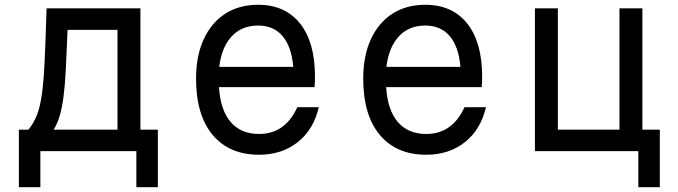

<svg xmlns="http://www.w3.org/2000/svg" viewBox="-20 -633 2840 804"><path d="M59 151V-90H99Q121 -117 134.5 -151Q148 -185 155.5 -239Q163 -293 167 -379Q171 -465 175 -598H568V-90H641V151H551V0H149V151ZM205 -90H472V-508H263Q259 -409 255.5 -341.5Q252 -274 246 -228Q240 -182 230.5 -149.5Q221 -117 205 -90Z M1315 -184Q1293 -90 1226.5 -37.5Q1160 15 1065 15Q940 15 870.5 -68Q801 -151 801 -304Q801 -399 833 -468.5Q865 -538 923 -575.5Q981 -613 1061 -613Q1174 -613 1236.5 -534.5Q1299 -456 1299 -312Q1299 -301 1298.5 -289.5Q1298 -278 1297 -268H897Q903 -172 946 -122Q989 -72 1065 -72Q1174 -72 1225 -184ZM1061 -526Q992 -526 950 -480.5Q908 -435 898 -353H1208Q1201 -437 1163.5 -481.5Q1126 -526 1061 -526Z M2015 -184Q1993 -90 1926.5 -37.5Q1860 15 1765 15Q1640 15 1570.5 -68Q1501 -151 1501 -304Q1501 -399 1533 -468.5Q1565 -538 1623 -575.5Q1681 -613 1761 -613Q1874 -613 1936.5 -534.5Q1999 -456 1999 -312Q1999 -301 1998.5 -289.5Q1998 -278 1997 -268H1597Q1603 -172 1646 -122Q1689 -72 1765 -72Q1874 -72 1925 -184ZM1761 -526Q1692 -526 1650 -480.5Q1608 -435 1598 -353H1908Q1901 -437 1863.5 -481.5Q1826 -526 1761 -526Z M2653 151V0H2220V-598H2316V-90H2574V-598H2670V-90H2743V151Z"/></svg>

Font: Martian Mono Light
Style: Regular
Weight: 300
Monospace: yes
Designer: Roman Shamin
Foundry: Evil Martians
Version: Version 1.000; ttfautohint (v1.8.4.7-5d5b)